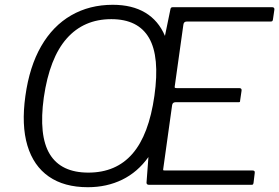

<svg xmlns="http://www.w3.org/2000/svg" viewBox="-20 -772 1166 802"><path d="M1034 -60Q1040 -60 1042.5 -57.5Q1045 -55 1044 -49L1039 -8Q1038 -3 1036.5 -1.5Q1035 0 1029 0H603Q598 0 595 -2Q592 -4 592 -9L600 -116Q555 -53 490.5 -21.5Q426 10 347 10Q248 10 184 -34.5Q120 -79 94.5 -164Q69 -249 86 -371Q103 -494 152 -579Q201 -664 277.5 -708Q354 -752 451 -752Q532 -752 587 -719Q642 -686 669 -622L692 -734Q693 -739 695.5 -740.5Q698 -742 703 -742H1117Q1122 -742 1124.5 -739Q1127 -736 1126 -731L1120 -690Q1119 -685 1117 -683.5Q1115 -682 1109 -682H760Q754 -682 750.5 -679Q747 -676 746 -669L710 -412Q709 -407 710.5 -405.5Q712 -404 718 -404H980Q985 -404 987.5 -401Q990 -398 989 -393L983 -352Q983 -347 981.5 -346Q980 -345 975 -345H713Q707 -345 703.5 -342Q700 -339 699 -333L662 -68Q661 -62 662 -61Q663 -60 668 -60H1034ZM349 -51Q465 -51 533.5 -130Q602 -209 625 -372Q648 -535 602.5 -613.5Q557 -692 445 -692Q330 -692 258.5 -611Q187 -530 163 -365Q141 -205 188 -128Q235 -51 349 -51Z"/></svg>

Font: Libre Franklin Thin Light
Style: Italic
Weight: 300
Italic angle: -8°
Version: Version 3.000